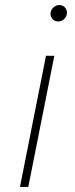

<svg xmlns="http://www.w3.org/2000/svg" viewBox="-20 -740 295 760"><path d="M59 0 162 -519H195L92 0ZM210 -655Q197 -655 188.5 -664Q180 -673 180 -685Q180 -699 190.5 -709.5Q201 -720 215 -720Q228 -720 236.5 -711Q245 -702 245 -690Q245 -676 235 -665.5Q225 -655 210 -655Z"/></svg>

Font: Montserrat Thin ExtraLight
Style: Italic
Weight: 250
Italic angle: -11.3°
Version: Version 9.000